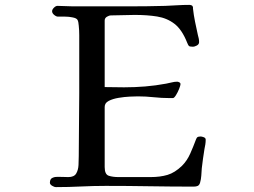

<svg xmlns="http://www.w3.org/2000/svg" viewBox="-20 -760 1040 785"><path d="M821 -189Q821 -179 819.5 -169.5Q818 -160 816 -151Q813 -131 810 -111.5Q807 -92 805 -72Q804 -57 803 -42Q802 -27 798 -13Q795 -3 788.5 0Q782 3 772 3Q682 3 592 1.5Q502 0 412 0Q361 0 310.5 2.5Q260 5 209 5Q202 5 193 -0.5Q184 -6 184 -13Q184 -30 197 -34Q203 -37 215.5 -37Q228 -37 241 -36.5Q254 -36 259 -36Q283 -36 291.5 -50.5Q300 -65 301 -85.5Q302 -106 302 -122Q302 -187 303 -250.5Q304 -314 304 -378V-578Q304 -597 304 -616.5Q304 -636 302 -655Q301 -671 297 -678.5Q293 -686 276 -689Q262 -692 247 -692Q232 -692 217 -692Q210 -692 201.5 -699Q193 -706 193 -714Q193 -721 200.5 -728.5Q208 -736 215 -736Q231 -736 247 -735Q263 -734 279 -734H505Q543 -734 581 -734.5Q619 -735 656 -736Q681 -737 705 -738.5Q729 -740 754 -740Q758 -740 762.5 -738.5Q767 -737 768 -733Q769 -732 769 -729.5Q769 -727 769 -725Q772 -698 777.5 -671Q783 -644 789 -617Q791 -610 792.5 -603Q794 -596 794 -588Q794 -579 785 -574Q776 -569 768 -569Q755 -569 752 -572.5Q749 -576 745 -586Q724 -639 693.5 -662.5Q663 -686 622.5 -692.5Q582 -699 531 -699Q507 -699 482.5 -698Q458 -697 434 -697Q426 -697 417 -691.5Q408 -686 408 -676V-404Q428 -404 448 -403.5Q468 -403 487 -403Q531 -403 573.5 -406.5Q616 -410 659 -418Q671 -420 682 -423Q693 -426 705 -426Q708 -426 713 -423.5Q718 -421 718 -416Q718 -411 712.5 -397Q707 -383 699.5 -371Q692 -359 687 -359H673Q641 -359 608.5 -362.5Q576 -366 544 -366Q533 -366 511 -365Q489 -364 465 -360Q441 -356 424.5 -347.5Q408 -339 408 -323V-77Q408 -47 424.5 -41.5Q441 -36 465 -36H595Q635 -36 665 -45Q695 -54 724 -82Q745 -103 758 -132.5Q771 -162 781 -189Q782 -191 783 -193.5Q784 -196 785 -197Q787 -200 791.5 -201Q796 -202 800 -202Q805 -202 813 -199Q821 -196 821 -189Z"/></svg>

Font: Kaisei Tokumin Medium
Style: Regular
Weight: 500
Designer: Font-Kai, 金井和夫
Foundry: KAZUO KANAI
Version: Version 5.003